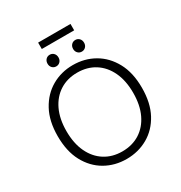

<svg xmlns="http://www.w3.org/2000/svg" viewBox="-216 -1106 1204 1274"><g transform="rotate(-30 385.5 -468.5)"><path d="M385 13Q295 13 222 -29Q149 -71 106 -151Q63 -231 63 -347Q63 -462 106.5 -542Q150 -622 223 -664Q296 -706 385 -706Q475 -706 548 -664Q621 -622 664.5 -542Q708 -462 708 -347Q708 -231 665 -151Q622 -71 548.5 -29Q475 13 385 13ZM385 -45Q462 -45 519.5 -81.5Q577 -118 609 -185.5Q641 -253 641 -347Q641 -440 609 -507.5Q577 -575 519.5 -611.5Q462 -648 385 -648Q309 -648 251.5 -611.5Q194 -575 162 -507.5Q130 -440 130 -347Q130 -253 162 -185.5Q194 -118 251.5 -81.5Q309 -45 385 -45ZM261 -901V-950H509V-901ZM287 -753Q269 -753 257 -765.5Q245 -778 245 -797Q245 -817 257 -829.5Q269 -842 287 -842Q305 -842 317 -829.5Q329 -817 329 -797Q329 -778 317 -765.5Q305 -753 287 -753ZM483 -753Q465 -753 453 -765.5Q441 -778 441 -797Q441 -817 453 -829.5Q465 -842 483 -842Q501 -842 513 -829.5Q525 -817 525 -797Q525 -778 513 -765.5Q501 -753 483 -753Z"/></g></svg>

Font: Ubuntu Sans Light
Style: Regular
Weight: 300
Designer: Dalton Maag Ltd
Foundry: Dalton Maag Ltd
Version: Version 1.006; ttfautohint (v1.8.4.7-5d5b)